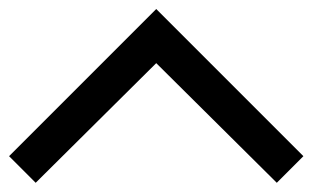

<svg xmlns="http://www.w3.org/2000/svg" viewBox="-20 -558 688 423"><path d="M648.4 -213.9 324.2 -538.1 0 -213.9 58.6 -155.3 324.2 -418.9 589.8 -155.3Z"/></svg>

Font: CaskaydiaCove Nerd Font
Style: Regular
Weight: 400
Designer: Aaron Bell
Foundry: Saja Typeworks
Version: Version 2111.1;Nerd Fonts 2.3.3